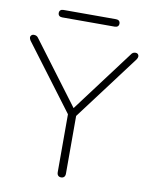

<svg xmlns="http://www.w3.org/2000/svg" viewBox="-91 -892 759 965"><g transform="rotate(10 288.5 -409.5)"><path d="M267 -17V-337L278 -298L18 -644Q12 -653 12 -660Q12 -667 17 -671.5Q22 -676 29 -676Q37 -676 43 -673Q49 -670 54 -662L297 -338H282L525 -662Q530 -670 535.5 -673Q541 -676 549 -676Q556 -676 560.5 -671.5Q565 -667 565 -660Q565 -653 559 -644L299 -298L309 -337V-17Q309 -6 303.5 0Q298 6 288 6Q278 6 272.5 0Q267 -6 267 -17ZM133 -806Q133 -815 138.5 -820Q144 -825 154 -825H422Q432 -825 437.5 -820Q443 -815 443 -806Q443 -797 437.5 -792Q432 -787 422 -787H154Q144 -787 138.5 -792Q133 -797 133 -806Z"/></g></svg>

Font: SN Pro Thin
Style: Regular
Weight: 200
Designer: Tobias Whetton
Foundry: Supernotes
Version: Version 1.003;Glyphs 3.3 (3324)